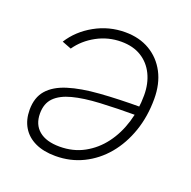

<svg xmlns="http://www.w3.org/2000/svg" viewBox="-105 -655 763 768"><g transform="rotate(20 276.5 -271.5)"><path d="M302.7 -551.8Q362.8 -551.8 407.5 -525.4Q452.1 -499 477.1 -451.7Q502 -404.3 502 -340.3Q502 -265.6 480 -201.9Q458 -138.2 418.5 -90.8Q378.9 -43.5 325.2 -17.1Q271.5 9.3 208 9.3Q157.2 9.3 121.6 -7.6Q85.9 -24.4 67.1 -55.7Q48.3 -86.9 48.3 -129.9Q48.3 -182.1 76.2 -214.1Q104 -246.1 157.7 -262.9Q211.4 -279.8 289.8 -285.6Q368.2 -291.5 468.8 -291.5L464.8 -254.4Q374.5 -254.4 304.9 -250.7Q235.4 -247.1 188.2 -234.6Q141.1 -222.2 116.7 -197.3Q92.3 -172.4 92.3 -129.9Q92.3 -83 123 -57.4Q153.8 -31.7 210.9 -31.7Q268.6 -31.7 314.5 -56.9Q360.4 -82 392.6 -125Q424.8 -168 441.9 -223.6Q459 -279.3 459 -340.3Q459 -390.1 440.2 -428.7Q421.4 -467.3 386.2 -489Q351.1 -510.7 300.8 -510.7Q245.1 -510.7 196.8 -484.4Q148.4 -458 119.1 -415.5L79.6 -430.7Q113.8 -484.9 173.6 -518.3Q233.4 -551.8 302.7 -551.8Z"/></g></svg>

Font: Inter 16pt ExtraLight
Style: Italic
Weight: 250
Italic angle: -9.3988°
Version: Version 4.001;git-66647c0bb